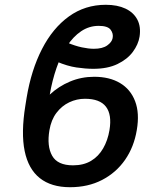

<svg xmlns="http://www.w3.org/2000/svg" viewBox="-20 -780 680 810"><path d="M377.4 -456.1Q441.9 -456.1 486.3 -429.7Q530.8 -403.3 550 -353Q569.3 -302.7 557.1 -231.4Q545.4 -160.2 507.6 -105.7Q469.7 -51.3 410.6 -20.8Q351.6 9.8 275.4 9.8Q196.3 9.8 147.9 -28.6Q99.6 -66.9 84 -143.1Q68.4 -219.2 86.9 -334L92.3 -367.7Q111.8 -484.9 157.2 -573.2Q202.6 -661.6 270.8 -710.7Q338.9 -759.8 426.3 -759.8Q475.1 -759.8 509.3 -743.7Q543.5 -727.5 559.3 -697.5Q575.2 -667.5 568.8 -625.5Q563.5 -592.3 540.3 -561Q517.1 -529.8 475.6 -509.8Q434.1 -489.7 373.5 -489.7Q340.8 -489.7 302.5 -495.4Q264.2 -501 219.7 -520L262.7 -600.6Q296.4 -586.4 325 -580.3Q353.5 -574.2 376 -574.2Q412.6 -574.2 432.4 -588.4Q452.1 -602.5 455.1 -619.1Q459 -638.2 446.8 -654.5Q434.6 -670.9 396.5 -670.9Q356 -670.9 322.3 -648.2Q288.6 -625.5 262.5 -585.4Q236.3 -545.4 218.3 -492.9Q200.2 -440.4 189.9 -380.9Q227.5 -416 275.4 -436Q323.2 -456.1 377.4 -456.1ZM338.4 -363.3Q303.7 -363.3 272.2 -348.4Q240.7 -333.5 218.3 -304Q195.8 -274.4 188.5 -230.5Q177.2 -163.6 200 -123Q222.7 -82.5 288.1 -82.5Q332.5 -82.5 364 -101.3Q395.5 -120.1 415 -153.8Q434.6 -187.5 441.9 -231.4Q452.6 -296.4 427 -329.8Q401.4 -363.3 338.4 -363.3Z"/></svg>

Font: Inter 18pt Medium
Style: Italic
Weight: 500
Italic angle: -9.3988°
Designer: Rasmus Andersson
Foundry: rsms
Version: Version 4.001;git-66647c0bb